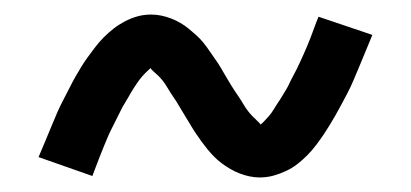

<svg xmlns="http://www.w3.org/2000/svg" viewBox="-20 -429 565 264"><path d="M337 -185Q330 -185 323 -186.5Q316 -188 309.5 -190.5Q303 -193 297 -196.5Q291 -200 285.5 -204Q280 -208 275 -213Q270 -218 265.5 -223.5Q261 -229 257 -234.5Q253 -240 249 -246Q245 -252 241.5 -258Q238 -264 234.5 -269.5Q231 -275 227 -282Q223 -289 218.5 -295.5Q214 -302 210.5 -308Q207 -314 203 -319Q199 -324 192.5 -329.5Q186 -335 186 -338H189Q189 -337 184.5 -333Q180 -329 176 -324.5Q172 -320 169 -315.5Q166 -311 164 -308Q162 -305 160 -301.5Q158 -298 156 -294.5Q154 -291 151.5 -287Q149 -283 147 -279Q145 -275 142.5 -270Q140 -265 137.5 -260Q135 -255 132.5 -250Q130 -245 127.5 -239Q125 -233 122.5 -227Q120 -221 117.5 -214.5Q115 -208 112.5 -201.5Q110 -195 107 -187L33 -213Q38 -225 42.5 -235.5Q47 -246 51 -256Q55 -266 59 -275Q63 -284 67.5 -292.5Q72 -301 76 -309Q80 -317 84 -324Q88 -331 92 -337.5Q96 -344 100 -349.5Q104 -355 110 -363Q116 -371 122.5 -377.5Q129 -384 136 -389.5Q143 -395 151.5 -399.5Q160 -404 169 -406.5Q178 -409 188 -409Q195 -409 202 -407.5Q209 -406 215.5 -403.5Q222 -401 228 -397.5Q234 -394 239.5 -389.5Q245 -385 250 -380.5Q255 -376 259.5 -370.5Q264 -365 268 -359Q272 -353 276 -347.5Q280 -342 283.5 -336Q287 -330 290.5 -324Q294 -318 298 -311.5Q302 -305 306.5 -298.5Q311 -292 314.5 -286Q318 -280 322 -275Q326 -270 332.5 -264Q339 -258 339 -256H336L341 -260Q345 -264 349 -268.5Q353 -273 356 -278Q359 -283 361 -286Q363 -289 365 -292Q367 -295 369 -298.5Q371 -302 373.5 -306Q376 -310 378 -314.5Q380 -319 382.5 -323.5Q385 -328 387.5 -333Q390 -338 392.5 -343.5Q395 -349 397.5 -354.5Q400 -360 402.5 -366Q405 -372 407.5 -378.5Q410 -385 412.5 -392Q415 -399 418 -406L492 -381Q487 -369 482.5 -358Q478 -347 474 -337.5Q470 -328 466 -318.5Q462 -309 457.5 -300.5Q453 -292 449 -284.5Q445 -277 441 -270Q437 -263 433 -256.5Q429 -250 425 -244Q421 -238 415 -230Q409 -222 402.5 -215.5Q396 -209 389 -203.5Q382 -198 373.5 -194Q365 -190 356 -187.5Q347 -185 337 -185Z"/></svg>

Font: Iosevka Pride
Style: Regular
Weight: 400
Monospace: yes
Designer: Belleve Invis
Foundry: Belleve Invis
Version: Version 30.3.1; ttfautohint (v1.8.4)